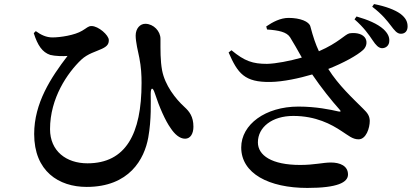

<svg xmlns="http://www.w3.org/2000/svg" viewBox="-20 -865 2040 944"><path d="M146 -702C165 -642 188 -608 227 -595C250 -589 290 -588 312 -590C230 -483 148 -358 148 -206C148 -23 269 54 406 54C616 54 690 -83 709 -189C725 -278 721 -365 721 -403C721 -436 731 -438 741 -407C763 -339 793 -271 819 -235C838 -206 863 -183 890 -183C917 -183 931 -209 931 -242C931 -292 911 -317 887 -339C842 -380 791 -446 777 -519C768 -568 769 -618 769 -674C769 -712 735 -747 696 -748C669 -749 647 -725 647 -690C647 -660 659 -608 665 -581C674 -535 676 -496 676 -457C676 -206 598 -62 410 -62C306 -62 226 -122 226 -230C226 -383 312 -507 379 -571C412 -602 452 -611 481 -625C509 -638 515 -650 515 -668C515 -692 464 -737 430 -737C413 -737 407 -727 384 -714C348 -692 277 -681 238 -681C208 -681 182 -693 156 -712Z M1812 -667C1828 -643 1841 -629 1858 -628C1879 -628 1894 -643 1894 -664C1895 -683 1887 -701 1866 -721C1835 -749 1788 -768 1733 -784L1723 -770C1769 -730 1794 -694 1812 -667ZM1901 -740C1920 -715 1932 -699 1951 -699C1972 -699 1984 -713 1984 -735C1984 -758 1975 -777 1949 -797C1921 -817 1876 -834 1819 -845L1810 -832C1862 -792 1883 -763 1901 -740ZM1447 -341C1285 -341 1166 -253 1166 -140C1166 -12 1302 59 1491 59C1639 59 1691 32 1691 -7C1691 -50 1651 -66 1607 -66C1568 -66 1526 -54 1456 -54C1316 -54 1248 -101 1248 -165C1248 -240 1318 -295 1422 -295C1533 -295 1609 -254 1660 -220C1693 -199 1713 -180 1743 -180C1780 -180 1798 -235 1798 -271C1797 -294 1789 -308 1765 -331C1714 -382 1645 -445 1594 -526C1668 -555 1737 -593 1766 -620C1785 -638 1787 -666 1772 -683C1755 -702 1723 -705 1698 -701C1676 -696 1645 -655 1548 -613C1532 -647 1520 -682 1506 -735C1500 -759 1456 -777 1399 -777C1359 -777 1321 -757 1289 -735L1293 -720C1350 -716 1389 -708 1406 -682C1422 -657 1443 -619 1464 -582C1404 -565 1337 -552 1293 -551C1223 -551 1183 -564 1118 -618L1104 -607C1149 -504 1182 -460 1310 -462C1372 -463 1451 -480 1515 -499C1559 -434 1612 -368 1649 -327C1658 -317 1656 -315 1644 -317C1605 -326 1534 -341 1447 -341Z"/></svg>

Font: Noto Serif CJK HK
Style: Bold
Weight: 700
Designer: Ryoko NISHIZUKA 西塚涼子 (kana & ideographs); Frank Grießhammer (Latin, Greek & Cyrillic); Wenlong ZHANG 张文龙 (bopomofo); San
Foundry: Adobe
Version: Version 2.001;hotconv 1.1.0;makeotfexe 2.6.0